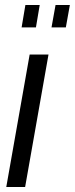

<svg xmlns="http://www.w3.org/2000/svg" viewBox="-20 -744 298 764"><path d="M5 0 98 -527H173L80 0ZM66 -635 81 -724H138L123 -635ZM185 -635 201 -724H258L242 -635Z"/></svg>

Font: Archivo ExtraCondensed
Style: Italic
Weight: 400
Width: 2
Italic angle: -10°
Designer: Hector Gatti
Foundry: Omnibus-Type
Version: Version 2.001